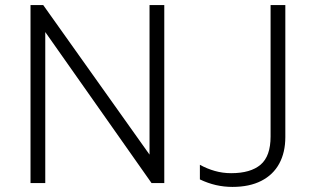

<svg xmlns="http://www.w3.org/2000/svg" viewBox="-20 -720 1241 755"><path d="M100 0V-700H150L568 -112V-700H626V0H576L158 -594V0ZM894 15Q861 15 829.2 7.8Q797.5 0.5 766 -14.5V-72Q794 -56.5 824.8 -47.8Q855.5 -39 889 -39Q965.5 -39 1004.8 -72.5Q1044 -106 1044 -183V-700H1102V-181Q1102 -120.5 1078 -76.5Q1054 -32.5 1007.5 -8.8Q961 15 894 15Z"/></svg>

Font: Geologica-Sharp
Style: Regular
Weight: 100
Designer: Sindre Bremnes, Frode Helland
Foundry: Monokrom Skriftforlag AS
Version: Version 1.010;gftools[0.9.28]